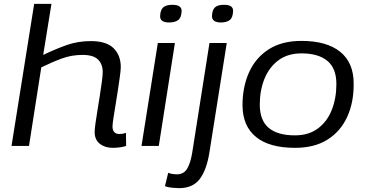

<svg xmlns="http://www.w3.org/2000/svg" viewBox="-20 -760 1908 1000"><path d="M566 -101Q566 -62 603 -62Q620 -62 636 -68L637 0Q622 5 603 7.5Q584 10 568 10Q527 10 500 -11Q473 -32 473 -73Q473 -86 477 -116Q481 -146 487.5 -184.5Q494 -223 500 -262.5Q506 -302 510.5 -334.5Q515 -367 515 -385Q515 -425 491 -449.5Q467 -474 410 -474Q353 -474 302.5 -455.5Q252 -437 195 -409L131 0H40L158 -740H248L205 -474Q270 -505 328 -525.5Q386 -546 453 -546Q534 -546 571.5 -509Q609 -472 609 -411Q609 -395 604.5 -362.5Q600 -330 594 -290Q588 -250 581.5 -211.5Q575 -173 570.5 -143Q566 -113 566 -101Z M878 -735Q926 -735 926 -703Q925 -668 908 -655.5Q891 -643 861 -643Q813 -643 814 -676Q815 -708 830 -721.5Q845 -735 878 -735ZM717 0 802 -536H891L807 0Z M1147 -735Q1195 -735 1194 -703Q1193 -668 1176.5 -655.5Q1160 -643 1131 -643Q1084 -643 1084 -676Q1085 -708 1099.5 -721.5Q1114 -735 1147 -735ZM1161 -536 1071 32Q1057 123 1021 171.5Q985 220 912 220Q901 220 879 218Q857 216 839 210L856 140Q869 145 880.5 146.5Q892 148 901 148Q937 148 954.5 119Q972 90 981 36L1071 -536Z M1517 10Q1383 10 1313.5 -46.5Q1244 -103 1243 -211Q1243 -307 1277 -383Q1311 -459 1379.5 -503Q1448 -547 1550 -547Q1681 -547 1751.5 -490.5Q1822 -434 1822 -325Q1823 -227 1788.5 -151.5Q1754 -76 1686 -33Q1618 10 1517 10ZM1516 -55Q1588 -55 1636 -91Q1684 -127 1708 -187.5Q1732 -248 1732 -323Q1732 -404 1685 -443Q1638 -482 1550 -482Q1478 -482 1429.5 -445.5Q1381 -409 1357 -348.5Q1333 -288 1333 -216Q1333 -133 1379.5 -94Q1426 -55 1516 -55Z"/></svg>

Font: Georama Extended
Style: Italic
Weight: 400
Width: 7
Italic angle: -9°
Designer: Jean-Baptiste Levee
Foundry: Production Type
Version: Version 1.000